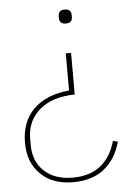

<svg xmlns="http://www.w3.org/2000/svg" viewBox="-52 -551 560 795"><g transform="rotate(-5 228.0 -153.5)"><path d="M220.2 -478V-485.8Q220.2 -511.2 247.1 -511.2Q273.9 -511.2 273.9 -485.8V-478Q273.9 -453.1 247.1 -453.1Q220.2 -453.1 220.2 -478ZM220.2 204.1Q134.8 204.1 85 155Q35.2 106 35.2 24.9Q35.2 -62.5 87.2 -114.5Q139.2 -166.5 235.8 -175.8V-330.1H257.8V-157.2Q164.1 -155.8 111.1 -110.1Q58.1 -64.5 58.1 9.8V36.1Q58.1 103 101.6 144Q145 185.1 220.2 185.1Q359.4 185.1 398.9 47.9L418.9 53.2Q398.4 126 348.6 165Q298.8 204.1 220.2 204.1Z"/></g></svg>

Font: Anuphan Thin
Style: Regular
Weight: 250
Designer: Mike Abbink, Paul van der Laan, Pieter van Rosmalen, Mint Tantisuwanna
Foundry: Bold Monday; Cadson Demak
Version: Version 3.002;hotconv 1.0.109;makeotfexe 2.5.65596